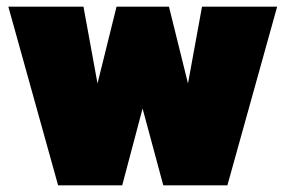

<svg xmlns="http://www.w3.org/2000/svg" viewBox="-20 -555 855 575"><path d="M5 -535H230L272 -305L329 -535H486L543 -305L585 -535H810L661 0H469L407 -230L346 0H154Z"/></svg>

Font: Prompt Black
Style: Regular
Weight: 900
Designer: Katatrad Team
Foundry: CadsonDemak
Version: Version 1.000